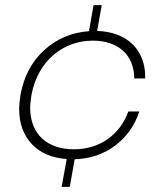

<svg xmlns="http://www.w3.org/2000/svg" viewBox="-20 -639 655 751"><path d="M105 -75C138 -40 183 -21 241 -17L221 92H253L272 -16C333 -18 386 -36 431 -70C476 -104 507 -148 525 -203H482C449 -111 369 -55 269 -55C168 -55 98 -111 98 -218C98 -231 100 -247 103 -267C129 -406 231 -480 343 -480C443 -480 505 -423 505 -332H548C548 -334 548 -336 548 -338C548 -441 481 -514 360 -518L378 -619H346L328 -517C259 -512 201 -487 152 -442C103 -397 73 -339 60 -267C57 -246 55 -227 55 -212C55 -155 72 -110 105 -75Z"/></svg>

Font: Momo Neue ExtLt
Style: Italic
Weight: 200
Italic angle: -10°
Designer: Ninad Kale (Devanagari), Jonny Pinhorn (Latin)
Foundry: Indian Type Foundry
Version: 4.004